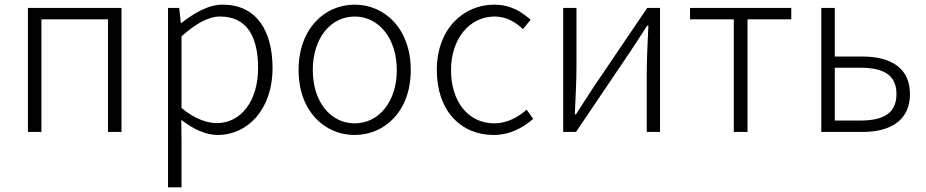

<svg xmlns="http://www.w3.org/2000/svg" viewBox="-20 -567 3979 825"><path d="M100 0H158V-484H444V0H502V-533H100Z M702 238H760V46L759 -52C813 -10 866 13 916 13C1041 13 1151 -93 1151 -275C1151 -439 1079 -547 937 -547C872 -547 811 -508 759 -468H757L750 -533H702ZM911 -38C872 -38 817 -55 760 -103V-411C822 -466 875 -496 926 -496C1045 -496 1089 -403 1089 -275C1089 -132 1015 -38 911 -38Z M1504 13C1633 13 1745 -89 1745 -266C1745 -444 1633 -547 1504 -547C1375 -547 1263 -444 1263 -266C1263 -89 1375 13 1504 13ZM1504 -37C1400 -37 1324 -130 1324 -266C1324 -402 1400 -496 1504 -496C1608 -496 1685 -402 1685 -266C1685 -130 1608 -37 1504 -37Z M2101 13C2168 13 2225 -16 2271 -56L2243 -96C2207 -64 2159 -37 2104 -37C1992 -37 1918 -130 1918 -266C1918 -402 1999 -496 2105 -496C2155 -496 2194 -473 2227 -442L2260 -482C2223 -515 2175 -547 2104 -547C1972 -547 1857 -444 1857 -266C1857 -89 1962 13 2101 13Z M2400 0H2455L2686 -342C2707 -374 2740 -424 2761 -457H2766C2763 -386 2759 -315 2759 -256V0H2816V-533H2761L2530 -192C2509 -159 2476 -109 2455 -76H2450C2453 -147 2457 -219 2457 -276V-533H2400Z M3133 0H3192V-484H3380V-533H2945V-484H3133Z M3509 0H3686C3812 0 3890 -54 3890 -163C3890 -272 3812 -324 3686 -324H3567V-533H3509ZM3567 -49V-276H3676C3781 -276 3832 -242 3832 -163C3832 -84 3781 -49 3676 -49Z"/></svg>

Font: Genne Gothic Light
Style: Regular
Weight: 300
Designer: Ryoko NISHIZUKA (kana & ideographs); Paul D. Hunt (Latin, Greek & Cyrillic); Wenlong ZHANG (bopomofo); Sandoll Communica
Foundry: Adobe Systems Incorporated
Version: Version 1.004;PS 1.004;hotconv 16.6.51;makeotf.lib2.5.65220